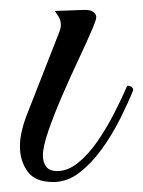

<svg xmlns="http://www.w3.org/2000/svg" viewBox="-20 -365 287 385"><path d="M87 0Q50 0 35 -21.5Q20 -43 20 -71Q20 -86 23.5 -101.5Q27 -117 32 -130L99 -301Q102 -309 102 -315Q102 -325 97 -332.5Q92 -340 90 -343L145 -345Q160 -346 166.5 -341.5Q173 -337 173 -331Q173 -325 166 -309Q156 -285 139 -249Q122 -213 105.5 -175Q89 -137 77.5 -104Q66 -71 66 -53Q66 -40 72.5 -31Q79 -22 95 -22Q116 -22 136.5 -38.5Q157 -55 175 -81Q193 -107 208.5 -137Q224 -167 235 -193Q247 -193 247 -184Q237 -159 221 -127Q205 -95 184.5 -66.5Q164 -38 139.5 -19Q115 0 87 0Z"/></svg>

Font: Great Vibes
Style: Regular
Weight: 400
Designer: Robert E. Leuschke, Viktoriya Grabowska, Viviana Monsalve, Eben Sorkin
Foundry: Robert E. Leuschke
Version: Version 1.103; ttfautohint (v1.8.4.7-5d5b)